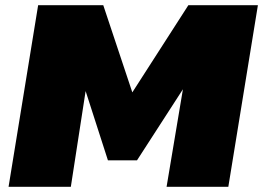

<svg xmlns="http://www.w3.org/2000/svg" viewBox="-20 -720 1014 740"><path d="M13 0 127 -700H378L490 -364L706 -700H974L860 0H622L685 -376L508 -102H396L310 -369L253 0Z"/></svg>

Font: Georama Extended Black
Style: Italic
Weight: 900
Width: 7
Italic angle: -9°
Designer: Jean-Baptiste Levee
Foundry: Production Type
Version: Version 1.000